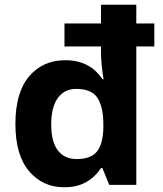

<svg xmlns="http://www.w3.org/2000/svg" viewBox="-20 -780 689 810"><path d="M251 10Q160 10 102.5 -58Q45 -126 45 -257Q45 -390 103 -458Q161 -526 255 -526Q294 -526 324 -515.5Q354 -505 375.5 -487Q397 -469 412 -446H417Q413 -467 409.5 -500.5Q406 -534 406 -559V-584H252V-681H406V-760H555V-681H631V-584H555V0H441L412 -71H406Q392 -49 370.5 -30.5Q349 -12 320 -1Q291 10 251 10ZM303 -109Q365 -109 390 -142Q415 -175 416 -242V-256Q416 -328 391.5 -366.5Q367 -405 301 -405Q252 -405 224 -366.5Q196 -328 196 -255Q196 -182 224 -145.5Q252 -109 303 -109Z"/></svg>

Font: Noto Sans Tamil
Style: Regular
Weight: 400
Designer: Jelle Bosma - Monotype Design Team
Foundry: Monotype Imaging Inc.
Version: Version 2.003